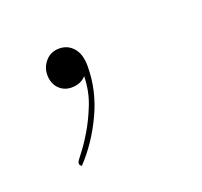

<svg xmlns="http://www.w3.org/2000/svg" viewBox="-50 -112 301 286"><g transform="rotate(-20 101.0 31.0)"><path d="M36 -26Q36 -38 44.2 -47.5Q52.5 -57 66 -57Q79.5 -57 88.2 -47Q97 -37 97 -18Q97 20.5 80.2 56.2Q63.5 92 38 119L36 117Q35 116 35 115Q35 114 35 113Q35 111 43 101Q51 91 60.5 75.2Q70 59.5 78.2 39Q86.5 18.5 87 -5.5Q78.5 4 64 4Q52 4 44 -4.2Q36 -12.5 36 -26Z"/></g></svg>

Font: Lato Hairline
Style: Italic
Weight: 100
Italic angle: -7°
Designer: Lukasz Dziedzic
Foundry: tyPoland Lukasz Dziedzic
Version: Version 2.007; 2014-02-27